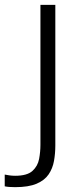

<svg xmlns="http://www.w3.org/2000/svg" viewBox="-66 -551 342 793"><path d="M-3.5 222Q-31.5 222 -46.5 218.5V170Q-39.5 171.5 -28 173.2Q-16.5 175 -3.5 175Q46 175 68 155Q90 135 95.5 105.5Q101 76 101 47V-531H162.5V50Q162.5 83 157 113.8Q151.5 144.5 135 169Q118.5 193.5 85.2 207.8Q52 222 -3.5 222Z"/></svg>

Font: Epilogue Light
Style: Regular
Weight: 300
Designer: Tyler Finck
Foundry: Etcetera Type Co
Version: Version 2.111; ttfautohint (v1.8.3)